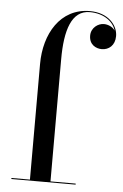

<svg xmlns="http://www.w3.org/2000/svg" viewBox="-54 -799 537 838"><g transform="rotate(5 214.5 -380.0)"><path d="M28 -4.5V0H309.5V-4.5H199V-540C199 -667 226 -755.5 306 -755.5C367 -755.5 409 -724 420.5 -684.5C410.5 -700 390 -709 371.5 -709C346.5 -709 316 -688.5 316 -653.5C316 -613.5 346.5 -599 371.5 -599C402 -599 429 -620 429 -661C429 -708 387 -760 306 -760C176 -760 109 -642.5 109 -511.5V-4.5Z"/></g></svg>

Font: Bodoni* 36pt
Style: Regular
Weight: 400
Version: Version 2.3